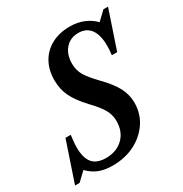

<svg xmlns="http://www.w3.org/2000/svg" viewBox="-217 -909 1007 1056"><g transform="rotate(-30 286.5 -381.5)"><path d="M197 9Q148 9 111.5 -5Q75 -19 44 -51L-9.5 0H-38.5L47 -253.5H80.5Q77.5 -231.5 75.8 -212Q74 -192.5 74 -175.5Q74 -109 101.2 -77.2Q128.5 -45.5 186 -45.5Q253 -45.5 294.8 -86Q336.5 -126.5 336.5 -193.5Q336.5 -232 318.2 -265.5Q300 -299 250.5 -350.5Q197.5 -407 175 -454Q152.5 -501 152.5 -557Q152.5 -622 179.5 -670.2Q206.5 -718.5 256.2 -745.2Q306 -772 373 -772Q466.5 -772 528 -710.5L581.5 -761.5H610.5L529 -519.5H495Q497 -535.5 498 -550Q499 -564.5 499 -578Q499 -646.5 472.8 -682.2Q446.5 -718 396 -718Q344.5 -718 313.2 -682.2Q282 -646.5 282 -588.5Q282 -546 302.2 -512.2Q322.5 -478.5 368 -432Q424.5 -374.5 448.5 -328.5Q472.5 -282.5 472.5 -231.5Q472.5 -163 436.2 -108.5Q400 -54 337.8 -22.5Q275.5 9 197 9Z"/></g></svg>

Font: Libre Caslon Condensed Bold
Style: Italic
Weight: 700
Italic angle: -22.583°
Designer: Pablo Impallari, Rodrigo Fuenzalida, Katja Schimmel, Ertekin Erdin
Foundry: Pablo Impallari, Rodrigo Fuenzalida
Version: Version 2.000; ttfautohint (v1.8.4.7-5d5b);gftools[0.9.33]